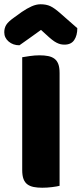

<svg xmlns="http://www.w3.org/2000/svg" viewBox="-39 -874 382 899"><path d="M153 -734Q122 -711 98 -694.5Q74 -678 52 -662Q22 -662 1.5 -679.5Q-19 -697 -19 -723Q-19 -743 -9.5 -758Q0 -773 27 -792L63 -818Q88 -835 109.5 -844.5Q131 -854 151 -854Q178 -854 197 -845Q216 -836 242 -813L323 -742Q323 -708 308.5 -686.5Q294 -665 263 -665Q253 -665 244.5 -667Q236 -669 226 -674Q216 -679 204 -688.5Q192 -698 176 -713ZM240 -4Q229 -1 205.5 2Q182 5 159 5Q136 5 118.5 1.5Q101 -2 89 -11Q77 -20 71 -36Q65 -52 65 -78V-606Q76 -608 100 -611.5Q124 -615 146 -615Q169 -615 186.5 -611.5Q204 -608 216 -599Q228 -590 234 -574Q240 -558 240 -532Z"/></svg>

Font: Baloo Paaji
Style: Regular
Weight: 400
Designer: Shuchita Grover and Ek Type
Foundry: Ek Type
Version: Version 1.443;PS 1.000;hotconv 16.6.51;makeotf.lib2.5.65220;